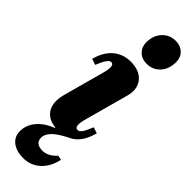

<svg xmlns="http://www.w3.org/2000/svg" viewBox="-336 -766 1020 1020"><g transform="rotate(45 174.0 -256.0)"><path d="M160 16Q90 16 60.5 -26Q31 -68 50 -139L113 -370Q133 -441 104 -441Q82 -441 54 -370L20 -381Q37 -446 77.5 -481Q118 -516 176 -516Q243 -516 275 -476.5Q307 -437 290 -375L223 -130Q203 -59 232 -59Q245 -59 256 -74.5Q267 -90 283 -130L317 -119Q283 16 160 16ZM242 -567Q206 -567 183.5 -589.5Q161 -612 161 -646Q161 -698 191 -730.5Q221 -763 267 -763Q303 -763 325.5 -741Q348 -719 348 -684Q348 -632 318.5 -599.5Q289 -567 242 -567ZM134 251Q82 251 51 227Q20 203 20 162Q20 116 51 78.5Q82 41 140 18V-20H230V2Q124 53 124 106Q124 151 179 151Q219 151 257 110L282 115Q269 178 229 214.5Q189 251 134 251Z"/></g></svg>

Font: Platypi ExtraBold
Style: Italic
Weight: 800
Italic angle: -13°
Designer: David Sargent
Foundry: Bolt Cutter Type
Version: Version 1.200; ttfautohint (v1.8.4.7-5d5b)